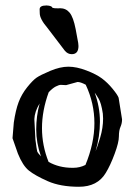

<svg xmlns="http://www.w3.org/2000/svg" viewBox="-20 -678 499 712"><path d="M127.4 -628.9C127.4 -614.9 136.9 -596.8 155.8 -574.7L220.2 -490.2C227.4 -481.4 236 -477.1 246.1 -477.1C262.7 -477.1 271 -487.1 271 -507.3C271 -509.9 270.7 -513.8 270 -518.8C269.4 -523.8 266.2 -541 260.5 -570.3C254.8 -599.6 247.4 -619.8 238.3 -630.9C229.2 -641.9 217.3 -647.5 202.6 -647.5H202.1C200.5 -647.5 198.9 -647.3 197.3 -647C185.5 -647 178.1 -647.6 174.8 -648.9C173.2 -654.1 166 -657.1 153.3 -657.7H151.9C135.3 -657.7 127 -653 127 -643.6V-642.6C127.3 -635.1 127.4 -630.5 127.4 -628.9ZM131.8 -98.1C123.7 -106.9 119.1 -113.1 117.9 -116.7C116.8 -120.3 114.6 -134.9 111.3 -160.6L107.4 -236.3C108.1 -254.9 114.6 -274.3 127 -294.4C118.5 -263.2 114.3 -231 114.3 -198C114.3 -165 120.1 -131.7 131.8 -98.1ZM160.6 -335.9C170.1 -346 178.8 -353.1 186.8 -357.2C194.7 -361.2 201 -363.3 205.6 -363.3L225.1 -362.3L267.6 -374C275.1 -374 285.2 -370.6 297.9 -363.8C319.3 -318.2 330.1 -270.7 330.1 -221.2C330.1 -171.7 319 -120.1 296.9 -66.4C282.9 -59.2 267.7 -55.7 251.5 -55.7H248.5C215.7 -55.7 186.2 -63 160.2 -77.6C143.9 -118 135.7 -159.7 135.7 -202.9C135.7 -246 144 -290.4 160.6 -335.9ZM331.1 -334.5C333.7 -331.2 338.4 -324.1 345.2 -313C352.1 -301.9 357.4 -283.2 361.3 -256.8L362.3 -238.3C362.3 -215.5 358.7 -192.1 351.6 -168.2C344.4 -144.3 338.7 -127.3 334.5 -117.2C345.2 -154 350.6 -190.5 350.6 -226.8C350.6 -263.1 344.1 -299 331.1 -334.5ZM233.6 -430.7C213.3 -430.7 190.9 -425.5 166.5 -415.3C142.1 -405 125.2 -396.6 115.7 -390.1C106.3 -383.6 94.6 -371.7 80.8 -354.5C67 -337.2 56.4 -318.8 49.1 -299.3C41.7 -279.8 35.8 -254.6 31.2 -223.6L26.4 -165.5L46.4 -108.4C58.4 -78.5 72.1 -57.4 87.4 -45.2C102.7 -33 126 -19.9 157.2 -6.1C188.5 7.7 227 14.6 272.7 14.6C318.4 14.6 351.6 -2.4 372.1 -36.6C383.5 -55.2 394.4 -78.7 405 -107.2C415.6 -135.7 420.9 -157.3 420.9 -172.1C420.9 -186.9 422.9 -198.7 426.8 -207.5C430.7 -216.3 432.6 -225.6 432.6 -235.4L419.9 -315.4C417.6 -322.3 410.2 -333.3 397.7 -348.6C385.2 -363.9 371.9 -376.8 357.9 -387.2C343.9 -397.6 324.8 -407.5 300.5 -416.7C276.3 -426 254 -430.7 233.6 -430.7Z"/></svg>

Font: Drukaatie burti
Style: Regular
Weight: 400
Version: Version 0.14.4